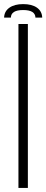

<svg xmlns="http://www.w3.org/2000/svg" viewBox="-34 -917 226 937"><path d="M56 0V-800H102V0ZM-14 -831Q-13 -862 12 -879.5Q37 -897 79 -897Q122 -897 146.5 -879.5Q171 -862 172 -831H139Q138 -868 79 -868Q20 -868 19 -831Z"/></svg>

Font: Big Shoulders Display Light
Style: Regular
Weight: 300
Designer: Patric King
Foundry: XO Type Co
Version: Version 1.000; ttfautohint (v1.8.2)